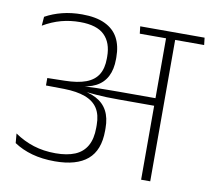

<svg xmlns="http://www.w3.org/2000/svg" viewBox="-73 -717 879 799"><g transform="rotate(10 367.0 -317.5)"><path d="M733.5 -597.5 730 -628H458L461.5 -597.5ZM572.5 0H611V-609H572.5ZM28.5 -99.5 32 -59.5Q65.5 -37 108.5 -25Q151.5 -13 205 -13Q296.5 -13 343 -52.5Q389.5 -92 389.5 -174.5V-185.5Q389.5 -229 373.5 -258.8Q357.5 -288.5 325.2 -305.2Q293 -322 243.5 -326.5L243 -338Q289.5 -340.5 320.5 -356.5Q351.5 -372.5 367 -402.5Q382.5 -432.5 382.5 -476V-484Q382.5 -532 364.5 -565.5Q346.5 -599 308.5 -617Q270.5 -635 211.5 -635Q166.5 -635 128 -625.2Q89.5 -615.5 57 -597.5L54 -559.5Q91.5 -581.5 129.5 -591.8Q167.5 -602 209 -602Q280 -602 312.2 -570.2Q344.5 -538.5 344.5 -480V-472Q344.5 -430.5 328.2 -404Q312 -377.5 277.5 -364.5Q243 -351.5 188 -350.5L114.5 -349V-317.5L191.5 -316.5Q245.5 -315.5 281 -302.2Q316.5 -289 333.8 -262Q351 -235 351 -192V-180.5Q351 -133.5 334 -103.8Q317 -74 283.8 -60.2Q250.5 -46.5 202 -46.5Q151.5 -46.5 109 -60Q66.5 -73.5 28.5 -99.5ZM239 -342V-322.5L280 -316L281 -320Q304.5 -317.5 326.5 -315.8Q348.5 -314 372.5 -313.2Q396.5 -312.5 424.5 -312.5H588.5V-344.5H424Q395.5 -344.5 370.8 -344.2Q346 -344 322.2 -343.5Q298.5 -343 272.5 -341.5L272 -345Z"/></g></svg>

Font: Anek Devanagari Medium ExtraLight
Style: Regular
Weight: 250
Version: Version 1.003